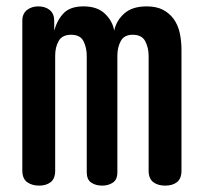

<svg xmlns="http://www.w3.org/2000/svg" viewBox="-20 -580 640 602"><path d="M103 2Q80 2 65 -9Q50 -20 50 -45V-515Q50 -537 64.5 -548.5Q79 -560 100 -560Q122 -560 136 -548.5Q150 -537 150 -515V-484Q160 -519 180.5 -539.5Q201 -560 242 -560Q285 -560 309 -537Q333 -514 338 -484Q345 -516 370 -538Q395 -560 440 -560Q470 -560 490.5 -549.5Q511 -539 524.5 -520.5Q538 -502 543.5 -477Q549 -452 549 -423V-45Q549 -20 535 -9Q521 2 498 2Q475 2 460.5 -9Q446 -20 446 -45V-405Q446 -430 435.5 -450.5Q425 -471 396 -471Q369 -471 358.5 -451Q348 -431 348 -406V-40Q348 -17 334 -7.5Q320 2 300 2Q280 2 266 -7.5Q252 -17 252 -40V-405Q252 -430 242 -450.5Q232 -471 203 -471Q175 -471 164 -451.5Q153 -432 153 -406V-45Q153 -20 139 -9Q125 2 103 2Z"/></svg>

Font: Maple Mono Medium
Style: Regular
Weight: 500
Monospace: yes
Designer: subframe7536
Version: Version 7.000